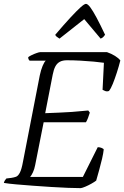

<svg xmlns="http://www.w3.org/2000/svg" viewBox="-27 -974 643 994"><path d="M391 0Q366 0 326 -1.5Q286 -3 238.5 -6Q191 -9 143.5 -12.5Q96 -16 56.5 -19.5Q17 -23 -7 -27Q-5 -35 -2 -39.5Q1 -44 6 -50L31 -53Q45 -55 56 -59Q67 -63 76 -80.5Q85 -98 92 -137L179 -584Q185 -612 193.5 -632.5Q202 -653 210 -660H126Q124 -662 121.5 -666Q119 -670 119 -678Q125 -683 137.5 -689Q150 -695 163 -699.5Q176 -704 181 -704H527Q550 -696 568.5 -684.5Q587 -673 596 -661Q588 -629 577.5 -597Q567 -565 557 -540Q547 -515 537 -503Q527 -499 517 -503Q507 -507 504 -509L511 -649Q491 -652 458.5 -655Q426 -658 389.5 -660Q353 -662 320 -662Q297 -662 282.5 -654Q268 -646 259.5 -630Q251 -614 246 -588L207 -388Q250 -390 280.5 -391Q311 -392 345 -394.5Q379 -397 430 -402L438 -391Q433 -375 428.5 -363Q424 -351 418 -341H199L155 -119Q151 -98 143.5 -82Q136 -66 129 -58H402L479 -212Q490 -212 499.5 -208Q509 -204 510 -200Q508 -181 501.5 -152.5Q495 -124 486.5 -94Q478 -64 471 -39Q462 -32 446 -23Q430 -14 414.5 -7.5Q399 -1 391 0ZM281 -774Q272 -780 266.5 -784Q261 -788 259 -794Q306 -849 338.5 -884Q371 -919 390.5 -936.5Q410 -954 418 -954Q427 -954 440.5 -936Q454 -918 473 -882.5Q492 -847 517 -794Q514 -790 509 -784Q504 -778 494 -774L409 -875Z"/></svg>

Font: Texturina Medium 12pt Thin
Style: Italic
Weight: 250
Italic angle: -11°
Version: Version 1.002